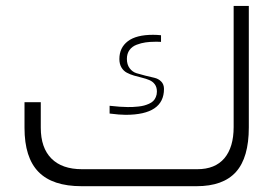

<svg xmlns="http://www.w3.org/2000/svg" viewBox="-20 -642 962 662"><path d="M420.4 -272.9Q430.7 -272.9 438.5 -273.2Q446.3 -273.4 457.3 -274.7Q468.3 -275.9 476.6 -278.1Q484.9 -280.3 493.7 -284.2Q502.4 -288.1 508.1 -293.5Q513.7 -298.8 517.3 -307.4Q521 -315.9 521 -326.2Q521 -341.3 513.9 -351.1Q506.8 -360.8 495.4 -365.7Q483.9 -370.6 470 -374Q456.1 -377.4 442.4 -381.3Q428.7 -385.3 417.2 -391.4Q405.8 -397.5 398.7 -409.4Q391.6 -421.4 391.6 -438.5Q391.6 -477.5 420.7 -499.8Q449.7 -522 507.8 -522Q521 -522 535.2 -520.5V-497.6Q529.3 -498 524.2 -498Q519 -498 513.7 -498Q496.6 -498 481.7 -495.8Q466.8 -493.7 451.2 -487.8Q435.5 -481.9 426.5 -469.5Q417.5 -457 417.5 -439Q417.5 -419.4 427 -406.7Q436.5 -394 450.7 -389.6Q464.8 -385.3 481.4 -381.1Q498 -377 512.2 -373.8Q526.4 -370.6 535.9 -360.8Q545.4 -351.1 545.4 -335.4Q545.4 -246.1 413.1 -246.1Q392.6 -246.1 357.9 -250.5V-277.3Q397 -272.9 420.4 -272.9ZM262.7 -58.6H660.2Q721.7 -58.6 753.7 -96.4Q785.6 -134.3 785.6 -204.1V-621.6H837.9V-202.6Q837.9 -98.6 793.7 -49.3Q749.5 0 657.7 0H261.2Q161.1 0 112.8 -49.3Q64.5 -98.6 64.5 -201.2V-289.6H120.6V-201.7Q120.6 -132.3 157.2 -95.5Q193.8 -58.6 262.7 -58.6Z"/></svg>

Font: Shabnam Thin WOL
Style: Thin-WOL
Weight: 100
Foundry: DejaVu fonts team - Redesigned by Saber Rastikerdar - Based on Vazir font
Version: Version 5.0.0